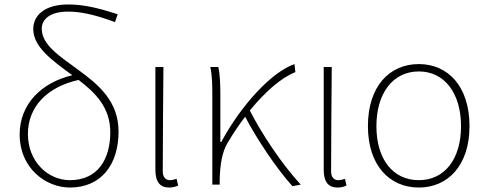

<svg xmlns="http://www.w3.org/2000/svg" viewBox="-20 -827 2182 860"><path d="M293 13C432 13 511 -88 511 -238C511 -374 420 -449 332 -513C242 -579 167 -627 167 -699C167 -738 201 -775 284 -775C333 -775 393 -766 495 -728L507 -763C408 -796 344 -807 286 -807C176 -807 129 -755 129 -697C129 -616 214 -556 304 -490C168 -458 68 -363 68 -224C68 -75 184 13 293 13ZM332 -469C408 -411 474 -345 474 -235C474 -115 419 -20 293 -20C196 -20 105 -102 105 -227C105 -346 188 -437 332 -469Z M737 13C755 13 768 9 778 4L771 -26C758 -22 750 -20 740 -20C723 -20 709 -33 709 -59C709 -217 711 -368 712 -527H676V-66C676 -10 699 13 737 13Z M1290 7 1327 0C1240 -95 1152 -228 1099 -332C1170 -419 1242 -480 1303 -504L1299 -540C1194 -503 1059 -354 971 -191H967V-409C967 -453 964 -503 958 -527H922C931 -486 931 -438 931 -396V0H964V-24C966 -85 973 -144 1000 -188C1025 -230 1051 -269 1078 -304C1131 -203 1220 -70 1290 7Z M1491 13C1509 13 1522 9 1532 4L1525 -26C1512 -22 1504 -20 1494 -20C1477 -20 1463 -33 1463 -59C1463 -217 1465 -368 1466 -527H1430V-66C1430 -10 1453 13 1491 13Z M1856 13C1986 13 2083 -86 2083 -262C2083 -441 1986 -540 1856 -540C1725 -540 1628 -441 1628 -262C1628 -86 1725 13 1856 13ZM1856 -20C1739 -20 1666 -115 1666 -262C1666 -408 1739 -507 1856 -507C1972 -507 2045 -408 2045 -262C2045 -115 1972 -20 1856 -20Z"/></svg>

Font: Noto Sans JP Thin
Style: Regular
Weight: 100
Designer: Ryoko NISHIZUKA 西塚涼子 (kana, bopomofo & ideographs); Paul D. Hunt (Latin, Greek & Cyrillic); Sandoll Communications 산돌커뮤니
Foundry: Adobe
Version: Version 2.004;hotconv 1.0.118;makeotfexe 2.5.65603